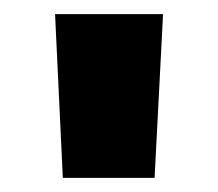

<svg xmlns="http://www.w3.org/2000/svg" viewBox="-20 -690 309 272"><path d="M58 -670 69 -438H199L211 -670Z"/></svg>

Font: LT Wave Black
Style: Regular
Weight: 900
Designer: Daniel Lyons
Version: Version 2.5 (Glyphs App)